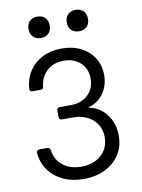

<svg xmlns="http://www.w3.org/2000/svg" viewBox="-101 -1010 803 1088"><g transform="rotate(-10 300.0 -466.0)"><path d="M291 10Q225 10 174 -14Q123 -38 92 -80.5Q61 -123 56 -180Q55 -199 74 -199H117Q133 -199 136 -182Q143 -127 185 -94Q227 -61 291 -61Q361 -61 405 -100.5Q449 -140 449 -203Q449 -266 405 -305Q361 -344 291 -344H229Q211 -344 211 -362V-397Q211 -415 229 -415H293Q353 -415 390.5 -451Q428 -487 428 -544Q428 -600 391 -635Q354 -670 295 -670Q237 -670 199 -636Q161 -602 155 -547Q154 -530 137 -530H93Q74 -530 75 -548Q80 -606 108.5 -649Q137 -692 185 -716Q233 -740 295 -740Q358 -740 405.5 -716Q453 -692 480 -649Q507 -606 507 -550Q507 -490 474.5 -444.5Q442 -399 389 -386V-383Q452 -371 490.5 -319.5Q529 -268 529 -198Q529 -136 499 -89.5Q469 -43 415.5 -16.5Q362 10 291 10ZM411 -819Q383 -819 366.5 -835.5Q350 -852 350 -880Q350 -909 366.5 -925.5Q383 -942 411 -942Q439 -942 455.5 -925.5Q472 -909 472 -880Q472 -852 455.5 -835.5Q439 -819 411 -819ZM191 -819Q163 -819 146.5 -835.5Q130 -852 130 -880Q130 -909 146.5 -925.5Q163 -942 191 -942Q219 -942 235.5 -925.5Q252 -909 252 -880Q252 -852 235.5 -835.5Q219 -819 191 -819Z"/></g></svg>

Font: Pitagon Sans Mono Light
Style: Regular
Weight: 300
Monospace: yes
Designer: Travis Tran
Foundry: Pitagon
Version: Version 1.001; ttfautohint (v1.8.4.7-5d5b);gftools[0.9.26]